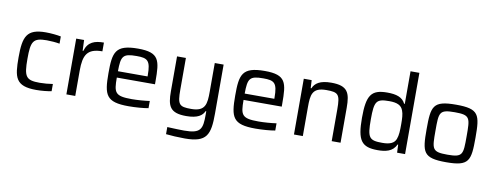

<svg xmlns="http://www.w3.org/2000/svg" viewBox="-73 -1133 4454 1729"><g transform="rotate(10 2154.0 -268.5)"><path d="M272 8C320 8 378 2 411 -5V-71C376 -65 328 -61 292 -61C165 -61 146 -91 146 -255C146 -414 163 -449 289 -449C326 -449 374 -445 407 -439V-505C373 -512 316 -518 269 -518C94 -518 65 -445 65 -255C65 -72 80 8 272 8Z M547 -510V0H628V-232C628 -373 660 -438 799 -438V-518C716 -518 654 -498 629 -412H623L619 -510Z M1317 -228V-255C1317 -446 1308 -518 1112 -518C902 -518 887 -444 887 -254C887 -54 910 8 1117 8C1179 8 1255 2 1297 -6V-72C1250 -65 1182 -60 1134 -60C980 -60 968 -89 968 -228ZM1110 -450C1210 -450 1239 -433 1239 -296V-286H968C969 -425 984 -450 1110 -450Z M1665 206C1868 206 1895 132 1895 -63V-510H1814V-248C1814 -136 1807 -66 1676 -66C1566 -66 1550 -82 1550 -221V-510H1469V-192C1469 -56 1493 5 1643 5C1748 5 1790 -28 1808 -69H1814V-39C1814 93 1802 137 1647 137C1609 137 1559 135 1493 132V197C1536 202 1607 206 1665 206Z M2476 -228V-255C2476 -446 2467 -518 2271 -518C2061 -518 2046 -444 2046 -254C2046 -54 2069 8 2276 8C2338 8 2414 2 2456 -6V-72C2409 -65 2341 -60 2293 -60C2139 -60 2127 -89 2127 -228ZM2269 -450C2369 -450 2398 -433 2398 -296V-286H2127C2128 -425 2143 -450 2269 -450Z M2628 -510V0H2709V-263C2709 -376 2715 -445 2846 -445C2956 -445 2973 -429 2973 -291V0H3054V-319C3054 -456 3030 -518 2879 -518C2775 -518 2731 -485 2710 -437H2704L2700 -510Z M3394 8C3463 8 3532 -4 3562 -73H3568L3571 0H3644V-743H3563V-445H3557C3530 -501 3473 -518 3391 -518C3244 -518 3205 -462 3205 -254C3205 -47 3246 8 3394 8ZM3425 -64C3303 -64 3286 -85 3286 -255C3286 -423 3303 -445 3423 -445C3494 -445 3533 -427 3549 -382C3561 -352 3563 -311 3563 -261C3563 -200 3562 -158 3548 -122C3533 -82 3494 -64 3425 -64Z M4020 8C4231 8 4243 -44 4243 -255C4243 -466 4231 -518 4020 -518C3808 -518 3796 -466 3796 -255C3796 -44 3808 8 4020 8ZM4020 -61C3877 -61 3877 -87 3877 -255C3877 -423 3877 -449 4020 -449C4162 -449 4162 -423 4162 -255C4162 -87 4162 -61 4020 -61Z"/></g></svg>

Font: Saira UNSAM
Style: Regular
Weight: 400
Designer: Hector Gatti with collaboration of the Omnibus-Type team
Foundry: Omnibus-Type
Version: Version 0.072;PS 000.072;hotconv 1.0.88;makeotf.lib2.5.64775